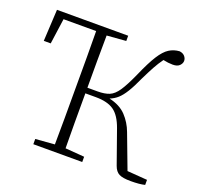

<svg xmlns="http://www.w3.org/2000/svg" viewBox="-122 -822 997 963"><g transform="rotate(20 376.5 -341.0)"><path d="M670 7Q627 7 607.5 -3Q588 -13 578 -41L515 -219Q493 -281 458.5 -305Q424 -329 362 -329H306Q306 -241 306 -171Q306 -101 307 -36L409 -28V0H148V-28L250 -36Q251 -104 251 -172.5Q251 -241 251 -310V-364Q251 -434 251 -503.5Q251 -573 250 -641H76L57 -505H20L29 -674H409V-646L307 -638Q306 -571 306 -501Q306 -431 306 -359H360Q398 -359 422.5 -369Q447 -379 468.5 -411Q490 -443 519 -508Q550 -579 574.5 -617.5Q599 -656 623.5 -671.5Q648 -687 678 -689Q696 -687 706 -676Q716 -665 716 -651Q716 -638 704.5 -626Q693 -614 668 -614Q644 -614 617 -620Q598 -594 582.5 -565.5Q567 -537 547 -496Q525 -447 506.5 -417Q488 -387 470 -371Q452 -355 429 -346Q487 -333 519.5 -298.5Q552 -264 569 -218L638 -35L745 -27V0Q717 7 670 7Z"/></g></svg>

Font: Source Serif Pro Light
Style: Regular
Weight: 300
Designer: Frank Grießhammer
Foundry: Adobe Systems Incorporated
Version: Version 3.001;hotconv 1.0.111;makeotfexe 2.5.65597